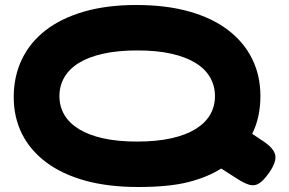

<svg xmlns="http://www.w3.org/2000/svg" viewBox="-20 -724 1158 769"><path d="M1035 -158Q1077 -130 1082.5 -102.5Q1088 -75 1057 -31Q1035 0 1017 11Q999 22 978.5 16Q958 10 930 -8L866 -49Q811 -14 733.5 5.5Q656 25 534 25Q414 25 321.5 -0.5Q229 -26 165 -74Q101 -122 68 -188Q35 -254 35 -335Q35 -418 67.5 -486Q100 -554 162.5 -602.5Q225 -651 316.5 -677.5Q408 -704 526 -704Q645 -704 737.5 -678Q830 -652 893.5 -603.5Q957 -555 990 -488Q1023 -421 1023 -339Q1023 -298 1015 -260Q1007 -222 990 -188ZM529 -157Q607 -157 665.5 -170Q724 -183 763 -207Q802 -231 821.5 -264.5Q841 -298 841 -339Q841 -380 821.5 -414Q802 -448 763 -472Q724 -496 666 -509Q608 -522 530 -522Q452 -522 393.5 -509Q335 -496 296 -472Q257 -448 237.5 -414Q218 -380 218 -339Q218 -298 237.5 -264.5Q257 -231 296 -207Q335 -183 393 -170Q451 -157 529 -157Z"/></svg>

Font: Fredoka Expanded
Style: Bold
Weight: 700
Width: 7
Designer: Ben Nathan
Foundry: Milena B. Brandão, Ben Nathan
Version: Version 2.001